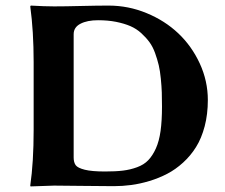

<svg xmlns="http://www.w3.org/2000/svg" viewBox="-20 -668 811 691"><path d="M245.1 -101.1V-544.9C245.1 -561.5 253.3 -574.1 269.5 -582.5C285.8 -591 307 -595.2 333 -595.2C356.4 -595.2 378 -593.3 397.7 -589.4C417.4 -585.4 434.6 -580.3 449.2 -574C463.9 -567.6 477 -559.2 488.5 -548.6C500.1 -538 509.8 -527.3 517.8 -516.4C525.8 -505.5 532.6 -492.4 538.1 -477.1C543.6 -461.8 548 -447.2 551.3 -433.3C554.5 -419.5 557 -403.4 558.8 -385C560.6 -366.6 561.8 -350.1 562.3 -335.4C562.7 -320.8 563 -303.7 563 -284.2C563 -250.7 561.3 -221.5 557.9 -196.8C554.4 -172 548.8 -151 541 -133.8C533.2 -116.5 524.1 -102.5 513.7 -91.6C503.3 -80.6 489.8 -72.2 473.4 -66.2C456.9 -60.1 439.9 -56.1 422.4 -54C404.8 -51.8 383.3 -50.8 357.9 -50.8C326.3 -50.8 302.1 -52.9 285.2 -57.1C268.2 -61.4 257.3 -66.8 252.4 -73.5C247.6 -80.2 245.1 -89.4 245.1 -101.1ZM174.8 -645C152 -645 124 -646 90.8 -647.9L88.9 -645C97 -585.4 101.1 -518.7 101.1 -444.8V-200.2C101.1 -123 97 -56.3 88.9 0L89.8 2.9L174.8 0C200.8 0 234 0.3 274.4 1C314.8 1.6 353 2 389.2 2C410.3 2 431.4 0.6 452.4 -2.2C473.4 -5 495.2 -9.8 517.8 -16.6C540.4 -23.4 561.8 -32.1 581.8 -42.5C601.8 -52.9 620.8 -66.3 638.9 -82.8C657 -99.2 672.5 -117.8 685.5 -138.7C698.6 -159.5 708.9 -184.4 716.6 -213.4C724.2 -242.4 728 -273.9 728 -308.1C728 -353.7 718.3 -397.5 699 -439.5C679.6 -481.4 653.8 -517.7 621.6 -548.1C589.4 -578.5 551.4 -602.8 507.6 -620.8C463.8 -638.9 418.3 -647.9 371.1 -647.9C345.7 -647.9 313 -647.5 272.9 -646.5C232.9 -645.5 200.2 -645 174.8 -645Z"/></svg>

Font: Linux Biolinum G
Style: Bold
Weight: 700
Designer: Philipp H. Poll
Foundry: Philipp H. Poll
Version: Version 1.1.0